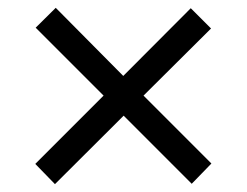

<svg xmlns="http://www.w3.org/2000/svg" viewBox="-20 -576 624 486"><path d="M69.3 -161.1 242.2 -334 70.3 -505.9 121.1 -556.2 292 -383.8 462.9 -555.2 514.2 -503.9 343.3 -334 515.1 -162.1 465.3 -110.8 293 -283.2 119.1 -109.9Z"/></svg>

Font: TypoPRO Liberation Sans
Style: Regular
Weight: 400
Designer: Steve Matteson
Foundry: Ascender Corporation
Version: Version 2.00.1